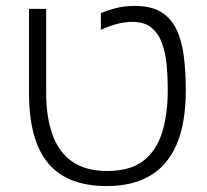

<svg xmlns="http://www.w3.org/2000/svg" viewBox="-20 -618 700 649"><path d="M341 11Q277 11 228 -7Q179 -25 145.5 -63Q112 -101 95 -161.5Q78 -222 78 -306V-588H136V-306Q136 -222 157.5 -162.5Q179 -103 224.5 -71.5Q270 -40 342 -40Q420 -40 464.5 -74.5Q509 -109 528 -170.5Q547 -232 547 -312Q547 -360 543 -401.5Q539 -443 526.5 -475Q514 -507 490.5 -525.5Q467 -544 428 -544Q400 -544 371.5 -536Q343 -528 321 -517V-574Q340 -582 369.5 -590Q399 -598 435 -598Q490 -598 523.5 -578Q557 -558 575.5 -520.5Q594 -483 601 -430.5Q608 -378 608 -314Q608 -200 576.5 -128.5Q545 -57 485.5 -23Q426 11 341 11Z"/></svg>

Font: Noto Sans Hebrew Light
Style: Regular
Weight: 300
Designer: Monotype Design Team
Foundry: Monotype Imaging Inc.
Version: Version 2.003